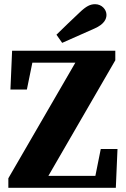

<svg xmlns="http://www.w3.org/2000/svg" viewBox="-20 -900 603 920"><path d="M20 0H535L543 -185.9H462.8L431.2 -28.2L467.2 -57.2H181.4L196.9 -31.5L532.5 -611.2V-657H38L30 -471.1H108.8L141 -628.8L105 -599.8H371.4L356 -625.5L20 -45.8V0ZM250.5 -733.7 277.9 -694.6C329.7 -717.7 381.1 -740 433.7 -763.7C480.8 -784.7 490.2 -810.1 490.2 -828.8C490.2 -854.6 467.4 -879.9 435.8 -879.9C412.4 -879.9 393.2 -870.6 360.9 -839.7C325.5 -806.1 287.3 -770.1 250.5 -733.7Z"/></svg>

Font: Source Serif Variable
Style: Regular
Weight: 389
Designer: Frank Grießhammer
Foundry: Adobe Systems Incorporated
Version: Version 3.001;hotconv 1.0.111;makeotfexe 2.5.65597